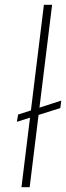

<svg xmlns="http://www.w3.org/2000/svg" viewBox="-20 -776 274 796"><path d="M234 -359 230 -328 50 -271 55 -301ZM162 -756H196L103 0H69Z"/></svg>

Font: Josefin Sans Thin ExtraLight
Style: Italic
Weight: 250
Italic angle: -7°
Version: Version 2.000